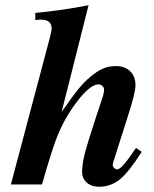

<svg xmlns="http://www.w3.org/2000/svg" viewBox="-20 -712 596 741"><path d="M504.9 -141.1 526.9 -126Q478 -48.8 442.9 -20Q407.7 8.8 361.8 8.8Q333 8.8 314.9 -7.3Q296.9 -23.4 296.9 -48.8Q296.9 -79.6 308.1 -122.6Q319.3 -165.5 356 -276.9Q360.4 -288.1 367.2 -310.1Q376.5 -339.4 377.9 -342.8Q381.8 -358.4 381.8 -365.2Q381.8 -373.5 375.5 -379.9Q369.1 -386.2 359.9 -386.2Q322.8 -386.2 261.2 -297.9Q224.1 -243.7 201.7 -187.5Q179.2 -131.3 142.1 0H22L170.9 -561Q179.2 -592.3 179.2 -602.1Q179.2 -636.2 138.2 -636.2Q127.9 -636.2 116.2 -634.8V-662.1Q224.1 -672.4 321.8 -691.9L217.8 -279.8Q259.3 -339.8 282.2 -367.9Q305.2 -396 328.1 -415Q354.5 -437.5 377.4 -447.3Q400.4 -457 426.8 -457Q461.9 -457 482.4 -437Q502.9 -417 502.9 -382.8Q502.9 -354.5 473.1 -262.2L417 -85.9Q415 -80.1 415 -74.2Q415 -68.8 420.7 -63.5Q426.3 -58.1 432.1 -58.1Q441.4 -58.1 457.8 -76.9Q474.1 -95.7 504.9 -141.1Z"/></svg>

Font: Accordance
Style: Bold-Italic
Weight: 700
Italic angle: -11°
Version: Version 1.2 (build January 31, 2020) Miklal Software Solutio